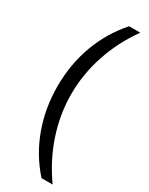

<svg xmlns="http://www.w3.org/2000/svg" viewBox="-229 -787 753 969"><g transform="rotate(30 147.5 -302.5)"><path d="M48 -303Q48 -431 89.5 -543.5Q131 -656 210 -745H275Q203 -645 165.5 -532Q128 -419 128 -303Q128 -187 165.5 -74Q203 39 275 140H210Q130 50 89 -63Q48 -176 48 -303Z"/></g></svg>

Font: Evergrow Sans 
Style: Regular
Weight: 400
Foundry: 10Web
Version: Version 1.000